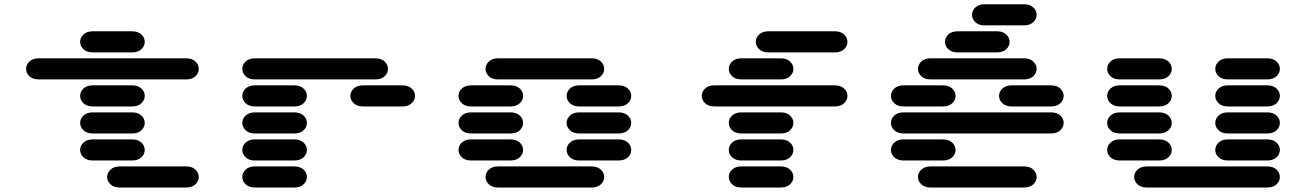

<svg xmlns="http://www.w3.org/2000/svg" viewBox="-20 -881 6040 888"><path d="M534.2 -13.7H840.8Q868.2 -13.7 883.8 -28.3Q899.4 -43 899.4 -62.5Q899.4 -82 883.8 -96.7Q868.2 -111.3 840.8 -111.3H534.2Q506.8 -111.3 491.2 -96.7Q475.6 -82 475.6 -62.5Q475.6 -43 491.2 -28.3Q506.8 -13.7 534.2 -13.7ZM409.2 -138.7H590.8Q618.2 -138.7 633.8 -153.3Q649.4 -168 649.4 -187.5Q649.4 -207 633.8 -221.7Q618.2 -236.3 590.8 -236.3H409.2Q381.8 -236.3 366.2 -221.7Q350.6 -207 350.6 -187.5Q350.6 -168 366.2 -153.3Q381.8 -138.7 409.2 -138.7ZM409.2 -263.7H590.8Q618.2 -263.7 633.8 -278.3Q649.4 -293 649.4 -312.5Q649.4 -332 633.8 -346.7Q618.2 -361.3 590.8 -361.3H409.2Q381.8 -361.3 366.2 -346.7Q350.6 -332 350.6 -312.5Q350.6 -293 366.2 -278.3Q381.8 -263.7 409.2 -263.7ZM409.2 -388.7H590.8Q618.2 -388.7 633.8 -403.3Q649.4 -418 649.4 -437.5Q649.4 -457 633.8 -471.7Q618.2 -486.3 590.8 -486.3H409.2Q381.8 -486.3 366.2 -471.7Q350.6 -457 350.6 -437.5Q350.6 -418 366.2 -403.3Q381.8 -388.7 409.2 -388.7ZM159.2 -513.7H840.8Q868.2 -513.7 883.8 -528.3Q899.4 -543 899.4 -562.5Q899.4 -582 883.8 -596.7Q868.2 -611.3 840.8 -611.3H159.2Q131.8 -611.3 116.2 -596.7Q100.6 -582 100.6 -562.5Q100.6 -543 116.2 -528.3Q131.8 -513.7 159.2 -513.7ZM409.2 -638.7H590.8Q618.2 -638.7 633.8 -653.3Q649.4 -668 649.4 -687.5Q649.4 -707 633.8 -721.7Q618.2 -736.3 590.8 -736.3H409.2Q381.8 -736.3 366.2 -721.7Q350.6 -707 350.6 -687.5Q350.6 -668 366.2 -653.3Q381.8 -638.7 409.2 -638.7Z M1159.2 -13.7H1340.8Q1368.2 -13.7 1383.8 -28.3Q1399.4 -43 1399.4 -62.5Q1399.4 -82 1383.8 -96.7Q1368.2 -111.3 1340.8 -111.3H1159.2Q1131.8 -111.3 1116.2 -96.7Q1100.6 -82 1100.6 -62.5Q1100.6 -43 1116.2 -28.3Q1131.8 -13.7 1159.2 -13.7ZM1159.2 -138.7H1340.8Q1368.2 -138.7 1383.8 -153.3Q1399.4 -168 1399.4 -187.5Q1399.4 -207 1383.8 -221.7Q1368.2 -236.3 1340.8 -236.3H1159.2Q1131.8 -236.3 1116.2 -221.7Q1100.6 -207 1100.6 -187.5Q1100.6 -168 1116.2 -153.3Q1131.8 -138.7 1159.2 -138.7ZM1159.2 -263.7H1340.8Q1368.2 -263.7 1383.8 -278.3Q1399.4 -293 1399.4 -312.5Q1399.4 -332 1383.8 -346.7Q1368.2 -361.3 1340.8 -361.3H1159.2Q1131.8 -361.3 1116.2 -346.7Q1100.6 -332 1100.6 -312.5Q1100.6 -293 1116.2 -278.3Q1131.8 -263.7 1159.2 -263.7ZM1159.2 -388.7H1340.8Q1368.2 -388.7 1383.8 -403.3Q1399.4 -418 1399.4 -437.5Q1399.4 -457 1383.8 -471.7Q1368.2 -486.3 1340.8 -486.3H1159.2Q1131.8 -486.3 1116.2 -471.7Q1100.6 -457 1100.6 -437.5Q1100.6 -418 1116.2 -403.3Q1131.8 -388.7 1159.2 -388.7ZM1659.2 -388.7H1840.8Q1868.2 -388.7 1883.8 -403.3Q1899.4 -418 1899.4 -437.5Q1899.4 -457 1883.8 -471.7Q1868.2 -486.3 1840.8 -486.3H1659.2Q1631.8 -486.3 1616.2 -471.7Q1600.6 -457 1600.6 -437.5Q1600.6 -418 1616.2 -403.3Q1631.8 -388.7 1659.2 -388.7ZM1159.2 -513.7H1715.8Q1743.2 -513.7 1758.8 -528.3Q1774.4 -543 1774.4 -562.5Q1774.4 -582 1758.8 -596.7Q1743.2 -611.3 1715.8 -611.3H1159.2Q1131.8 -611.3 1116.2 -596.7Q1100.6 -582 1100.6 -562.5Q1100.6 -543 1116.2 -528.3Q1131.8 -513.7 1159.2 -513.7Z M2284.2 -13.7H2715.8Q2743.2 -13.7 2758.8 -28.3Q2774.4 -43 2774.4 -62.5Q2774.4 -82 2758.8 -96.7Q2743.2 -111.3 2715.8 -111.3H2284.2Q2256.8 -111.3 2241.2 -96.7Q2225.6 -82 2225.6 -62.5Q2225.6 -43 2241.2 -28.3Q2256.8 -13.7 2284.2 -13.7ZM2159.2 -138.7H2340.8Q2368.2 -138.7 2383.8 -153.3Q2399.4 -168 2399.4 -187.5Q2399.4 -207 2383.8 -221.7Q2368.2 -236.3 2340.8 -236.3H2159.2Q2131.8 -236.3 2116.2 -221.7Q2100.6 -207 2100.6 -187.5Q2100.6 -168 2116.2 -153.3Q2131.8 -138.7 2159.2 -138.7ZM2659.2 -138.7H2840.8Q2868.2 -138.7 2883.8 -153.3Q2899.4 -168 2899.4 -187.5Q2899.4 -207 2883.8 -221.7Q2868.2 -236.3 2840.8 -236.3H2659.2Q2631.8 -236.3 2616.2 -221.7Q2600.6 -207 2600.6 -187.5Q2600.6 -168 2616.2 -153.3Q2631.8 -138.7 2659.2 -138.7ZM2159.2 -263.7H2340.8Q2368.2 -263.7 2383.8 -278.3Q2399.4 -293 2399.4 -312.5Q2399.4 -332 2383.8 -346.7Q2368.2 -361.3 2340.8 -361.3H2159.2Q2131.8 -361.3 2116.2 -346.7Q2100.6 -332 2100.6 -312.5Q2100.6 -293 2116.2 -278.3Q2131.8 -263.7 2159.2 -263.7ZM2659.2 -263.7H2840.8Q2868.2 -263.7 2883.8 -278.3Q2899.4 -293 2899.4 -312.5Q2899.4 -332 2883.8 -346.7Q2868.2 -361.3 2840.8 -361.3H2659.2Q2631.8 -361.3 2616.2 -346.7Q2600.6 -332 2600.6 -312.5Q2600.6 -293 2616.2 -278.3Q2631.8 -263.7 2659.2 -263.7ZM2159.2 -388.7H2340.8Q2368.2 -388.7 2383.8 -403.3Q2399.4 -418 2399.4 -437.5Q2399.4 -457 2383.8 -471.7Q2368.2 -486.3 2340.8 -486.3H2159.2Q2131.8 -486.3 2116.2 -471.7Q2100.6 -457 2100.6 -437.5Q2100.6 -418 2116.2 -403.3Q2131.8 -388.7 2159.2 -388.7ZM2659.2 -388.7H2840.8Q2868.2 -388.7 2883.8 -403.3Q2899.4 -418 2899.4 -437.5Q2899.4 -457 2883.8 -471.7Q2868.2 -486.3 2840.8 -486.3H2659.2Q2631.8 -486.3 2616.2 -471.7Q2600.6 -457 2600.6 -437.5Q2600.6 -418 2616.2 -403.3Q2631.8 -388.7 2659.2 -388.7ZM2284.2 -513.7H2715.8Q2743.2 -513.7 2758.8 -528.3Q2774.4 -543 2774.4 -562.5Q2774.4 -582 2758.8 -596.7Q2743.2 -611.3 2715.8 -611.3H2284.2Q2256.8 -611.3 2241.2 -596.7Q2225.6 -582 2225.6 -562.5Q2225.6 -543 2241.2 -528.3Q2256.8 -513.7 2284.2 -513.7Z M3409.2 -13.7H3590.8Q3618.2 -13.7 3633.8 -28.3Q3649.4 -43 3649.4 -62.5Q3649.4 -82 3633.8 -96.7Q3618.2 -111.3 3590.8 -111.3H3409.2Q3381.8 -111.3 3366.2 -96.7Q3350.6 -82 3350.6 -62.5Q3350.6 -43 3366.2 -28.3Q3381.8 -13.7 3409.2 -13.7ZM3409.2 -138.7H3590.8Q3618.2 -138.7 3633.8 -153.3Q3649.4 -168 3649.4 -187.5Q3649.4 -207 3633.8 -221.7Q3618.2 -236.3 3590.8 -236.3H3409.2Q3381.8 -236.3 3366.2 -221.7Q3350.6 -207 3350.6 -187.5Q3350.6 -168 3366.2 -153.3Q3381.8 -138.7 3409.2 -138.7ZM3409.2 -263.7H3590.8Q3618.2 -263.7 3633.8 -278.3Q3649.4 -293 3649.4 -312.5Q3649.4 -332 3633.8 -346.7Q3618.2 -361.3 3590.8 -361.3H3409.2Q3381.8 -361.3 3366.2 -346.7Q3350.6 -332 3350.6 -312.5Q3350.6 -293 3366.2 -278.3Q3381.8 -263.7 3409.2 -263.7ZM3284.2 -388.7H3840.8Q3868.2 -388.7 3883.8 -403.3Q3899.4 -418 3899.4 -437.5Q3899.4 -457 3883.8 -471.7Q3868.2 -486.3 3840.8 -486.3H3284.2Q3256.8 -486.3 3241.2 -471.7Q3225.6 -457 3225.6 -437.5Q3225.6 -418 3241.2 -403.3Q3256.8 -388.7 3284.2 -388.7ZM3409.2 -513.7H3590.8Q3618.2 -513.7 3633.8 -528.3Q3649.4 -543 3649.4 -562.5Q3649.4 -582 3633.8 -596.7Q3618.2 -611.3 3590.8 -611.3H3409.2Q3381.8 -611.3 3366.2 -596.7Q3350.6 -582 3350.6 -562.5Q3350.6 -543 3366.2 -528.3Q3381.8 -513.7 3409.2 -513.7ZM3534.2 -638.7H3840.8Q3868.2 -638.7 3883.8 -653.3Q3899.4 -668 3899.4 -687.5Q3899.4 -707 3883.8 -721.7Q3868.2 -736.3 3840.8 -736.3H3534.2Q3506.8 -736.3 3491.2 -721.7Q3475.6 -707 3475.6 -687.5Q3475.6 -668 3491.2 -653.3Q3506.8 -638.7 3534.2 -638.7Z M4284.2 -13.7H4715.8Q4743.2 -13.7 4758.8 -28.3Q4774.4 -43 4774.4 -62.5Q4774.4 -82 4758.8 -96.7Q4743.2 -111.3 4715.8 -111.3H4284.2Q4256.8 -111.3 4241.2 -96.7Q4225.6 -82 4225.6 -62.5Q4225.6 -43 4241.2 -28.3Q4256.8 -13.7 4284.2 -13.7ZM4159.2 -138.7H4340.8Q4368.2 -138.7 4383.8 -153.3Q4399.4 -168 4399.4 -187.5Q4399.4 -207 4383.8 -221.7Q4368.2 -236.3 4340.8 -236.3H4159.2Q4131.8 -236.3 4116.2 -221.7Q4100.6 -207 4100.6 -187.5Q4100.6 -168 4116.2 -153.3Q4131.8 -138.7 4159.2 -138.7ZM4159.2 -263.7H4840.8Q4868.2 -263.7 4883.8 -278.3Q4899.4 -293 4899.4 -312.5Q4899.4 -332 4883.8 -346.7Q4868.2 -361.3 4840.8 -361.3H4159.2Q4131.8 -361.3 4116.2 -346.7Q4100.6 -332 4100.6 -312.5Q4100.6 -293 4116.2 -278.3Q4131.8 -263.7 4159.2 -263.7ZM4159.2 -388.7H4340.8Q4368.2 -388.7 4383.8 -403.3Q4399.4 -418 4399.4 -437.5Q4399.4 -457 4383.8 -471.7Q4368.2 -486.3 4340.8 -486.3H4159.2Q4131.8 -486.3 4116.2 -471.7Q4100.6 -457 4100.6 -437.5Q4100.6 -418 4116.2 -403.3Q4131.8 -388.7 4159.2 -388.7ZM4659.2 -388.7H4840.8Q4868.2 -388.7 4883.8 -403.3Q4899.4 -418 4899.4 -437.5Q4899.4 -457 4883.8 -471.7Q4868.2 -486.3 4840.8 -486.3H4659.2Q4631.8 -486.3 4616.2 -471.7Q4600.6 -457 4600.6 -437.5Q4600.6 -418 4616.2 -403.3Q4631.8 -388.7 4659.2 -388.7ZM4284.2 -513.7H4715.8Q4743.2 -513.7 4758.8 -528.3Q4774.4 -543 4774.4 -562.5Q4774.4 -582 4758.8 -596.7Q4743.2 -611.3 4715.8 -611.3H4284.2Q4256.8 -611.3 4241.2 -596.7Q4225.6 -582 4225.6 -562.5Q4225.6 -543 4241.2 -528.3Q4256.8 -513.7 4284.2 -513.7ZM4409.2 -638.7H4590.8Q4618.2 -638.7 4633.8 -653.3Q4649.4 -668 4649.4 -687.5Q4649.4 -707 4633.8 -721.7Q4618.2 -736.3 4590.8 -736.3H4409.2Q4381.8 -736.3 4366.2 -721.7Q4350.6 -707 4350.6 -687.5Q4350.6 -668 4366.2 -653.3Q4381.8 -638.7 4409.2 -638.7ZM4534.2 -763.7H4715.8Q4743.2 -763.7 4758.8 -778.3Q4774.4 -793 4774.4 -812.5Q4774.4 -832 4758.8 -846.7Q4743.2 -861.3 4715.8 -861.3H4534.2Q4506.8 -861.3 4491.2 -846.7Q4475.6 -832 4475.6 -812.5Q4475.6 -793 4491.2 -778.3Q4506.8 -763.7 4534.2 -763.7Z M5284.2 -13.7H5840.8Q5868.2 -13.7 5883.8 -28.3Q5899.4 -43 5899.4 -62.5Q5899.4 -82 5883.8 -96.7Q5868.2 -111.3 5840.8 -111.3H5284.2Q5256.8 -111.3 5241.2 -96.7Q5225.6 -82 5225.6 -62.5Q5225.6 -43 5241.2 -28.3Q5256.8 -13.7 5284.2 -13.7ZM5159.2 -138.7H5340.8Q5368.2 -138.7 5383.8 -153.3Q5399.4 -168 5399.4 -187.5Q5399.4 -207 5383.8 -221.7Q5368.2 -236.3 5340.8 -236.3H5159.2Q5131.8 -236.3 5116.2 -221.7Q5100.6 -207 5100.6 -187.5Q5100.6 -168 5116.2 -153.3Q5131.8 -138.7 5159.2 -138.7ZM5659.2 -138.7H5840.8Q5868.2 -138.7 5883.8 -153.3Q5899.4 -168 5899.4 -187.5Q5899.4 -207 5883.8 -221.7Q5868.2 -236.3 5840.8 -236.3H5659.2Q5631.8 -236.3 5616.2 -221.7Q5600.6 -207 5600.6 -187.5Q5600.6 -168 5616.2 -153.3Q5631.8 -138.7 5659.2 -138.7ZM5159.2 -263.7H5340.8Q5368.2 -263.7 5383.8 -278.3Q5399.4 -293 5399.4 -312.5Q5399.4 -332 5383.8 -346.7Q5368.2 -361.3 5340.8 -361.3H5159.2Q5131.8 -361.3 5116.2 -346.7Q5100.6 -332 5100.6 -312.5Q5100.6 -293 5116.2 -278.3Q5131.8 -263.7 5159.2 -263.7ZM5659.2 -263.7H5840.8Q5868.2 -263.7 5883.8 -278.3Q5899.4 -293 5899.4 -312.5Q5899.4 -332 5883.8 -346.7Q5868.2 -361.3 5840.8 -361.3H5659.2Q5631.8 -361.3 5616.2 -346.7Q5600.6 -332 5600.6 -312.5Q5600.6 -293 5616.2 -278.3Q5631.8 -263.7 5659.2 -263.7ZM5159.2 -388.7H5340.8Q5368.2 -388.7 5383.8 -403.3Q5399.4 -418 5399.4 -437.5Q5399.4 -457 5383.8 -471.7Q5368.2 -486.3 5340.8 -486.3H5159.2Q5131.8 -486.3 5116.2 -471.7Q5100.6 -457 5100.6 -437.5Q5100.6 -418 5116.2 -403.3Q5131.8 -388.7 5159.2 -388.7ZM5659.2 -388.7H5840.8Q5868.2 -388.7 5883.8 -403.3Q5899.4 -418 5899.4 -437.5Q5899.4 -457 5883.8 -471.7Q5868.2 -486.3 5840.8 -486.3H5659.2Q5631.8 -486.3 5616.2 -471.7Q5600.6 -457 5600.6 -437.5Q5600.6 -418 5616.2 -403.3Q5631.8 -388.7 5659.2 -388.7ZM5159.2 -513.7H5340.8Q5368.2 -513.7 5383.8 -528.3Q5399.4 -543 5399.4 -562.5Q5399.4 -582 5383.8 -596.7Q5368.2 -611.3 5340.8 -611.3H5159.2Q5131.8 -611.3 5116.2 -596.7Q5100.6 -582 5100.6 -562.5Q5100.6 -543 5116.2 -528.3Q5131.8 -513.7 5159.2 -513.7ZM5659.2 -513.7H5840.8Q5868.2 -513.7 5883.8 -528.3Q5899.4 -543 5899.4 -562.5Q5899.4 -582 5883.8 -596.7Q5868.2 -611.3 5840.8 -611.3H5659.2Q5631.8 -611.3 5616.2 -596.7Q5600.6 -582 5600.6 -562.5Q5600.6 -543 5616.2 -528.3Q5631.8 -513.7 5659.2 -513.7Z"/></svg>

Font: Sixtyfour Convergence
Style: Regular
Weight: 400
Designer: Jens Kutilek
Foundry: Jens Kutilek
Version: Version 2.001